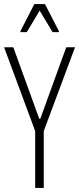

<svg xmlns="http://www.w3.org/2000/svg" viewBox="-20 -919 387 939"><path d="M152 0V-278L0 -688H45L172 -338H177L304 -688H347L194 -278V0ZM80 -762V-767L148 -899H200L268 -767V-762H237L174 -867L111 -762Z"/></svg>

Font: Saira ExtraCondensed ExtraLight
Style: Regular
Weight: 250
Width: 2
Designer: Hector Gatti with collaboration of the Omnibus-Type team
Foundry: Omnibus-Type
Version: Version 1.101